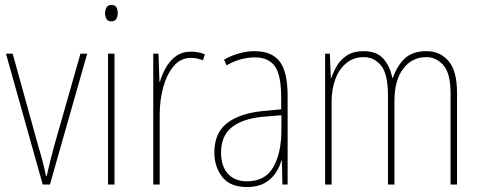

<svg xmlns="http://www.w3.org/2000/svg" viewBox="-20 -743 1933 773"><path d="M152 0 4 -527H31L136 -148Q145 -119 152 -92Q159 -65 165 -35H168Q175 -64 181.5 -91Q188 -118 196 -148L304 -527H331L181 0Z M429 -723Q444 -723 449 -713Q454 -703 454 -691Q454 -676 448 -666.5Q442 -657 428 -657Q414 -657 408.5 -667Q403 -677 403 -690Q403 -702 408.5 -712.5Q414 -723 429 -723ZM441 -527V0H415V-527Z M749 -535Q763 -535 777.5 -532.5Q792 -530 805 -524L797 -500Q788 -504 775.5 -507Q763 -510 749 -510Q707 -510 679 -476.5Q651 -443 637 -391Q623 -339 623 -283V0H597V-527H618L622 -414H624Q632 -442 647.5 -470Q663 -498 688 -516.5Q713 -535 749 -535Z M1005 -537Q1074 -537 1106 -495.5Q1138 -454 1138 -356V0H1117L1115 -96H1113Q1105 -69 1088.5 -45Q1072 -21 1044.5 -5.5Q1017 10 974 10Q906 10 874.5 -31Q843 -72 843 -129Q843 -208 894.5 -247.5Q946 -287 1039 -296L1112 -303V-351Q1112 -441 1086.5 -476.5Q1061 -512 1005 -512Q981 -512 952.5 -505Q924 -498 892 -480L882 -503Q910 -519 942 -528Q974 -537 1005 -537ZM1039 -273Q956 -265 913 -230.5Q870 -196 870 -129Q870 -74 897.5 -43.5Q925 -13 974 -13Q1048 -13 1080.5 -70.5Q1113 -128 1113 -220V-279Z M1697 -537Q1752 -537 1786 -497Q1820 -457 1820 -370V0H1794V-368Q1794 -447 1765.5 -480Q1737 -513 1696 -513Q1639 -513 1603.5 -466.5Q1568 -420 1568 -336V0H1542V-357Q1542 -446 1514 -479.5Q1486 -513 1444 -513Q1404 -513 1374.5 -489Q1345 -465 1330 -424Q1315 -383 1315 -333V0H1289V-527H1308L1312 -429H1314Q1322 -453 1336.5 -478Q1351 -503 1377 -520Q1403 -537 1444 -537Q1497 -537 1524 -506Q1551 -475 1559 -430H1562Q1578 -477 1609 -507Q1640 -537 1697 -537Z"/></svg>

Font: Noto Sans Gurmukhi UI Condensed Thin
Style: Regular
Weight: 100
Width: 3
Designer: Jelle Bosma - Monotype Design Team
Foundry: Monotype Imaging Inc.
Version: Version 2.004; ttfautohint (v1.8.4.7-5d5b)